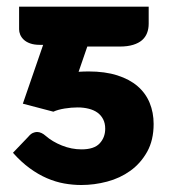

<svg xmlns="http://www.w3.org/2000/svg" viewBox="-20 -538 497 563"><path d="M416 -468.5Q416 -453.5 411.2 -441.2Q406.5 -429 396.5 -420.2Q386.5 -411.5 370.2 -406.5Q354 -401.5 331 -401.5H236L210.5 -327.5Q217.5 -328 225 -328.2Q232.5 -328.5 239.5 -328.5Q288 -328.5 324 -317Q360 -305.5 383.5 -285.2Q407 -265 418.8 -236.5Q430.5 -208 430.5 -174.5Q430.5 -127 411.5 -93Q392.5 -59 362.2 -37.2Q332 -15.5 294.2 -5.5Q256.5 4.5 218.5 4.5Q193.5 4.5 168.2 0Q143 -4.5 117.5 -15.5Q92 -26.5 67 -44.8Q42 -63 18 -90L62.5 -136.5Q70 -145.5 76.5 -148.2Q83 -151 88.5 -151Q95 -151 101.5 -148Q108 -145 113.5 -140Q133.5 -122.5 161.8 -111.2Q190 -100 219 -100Q256 -100 272.2 -117.5Q288.5 -135 288.5 -160.5Q288.5 -176.5 282.5 -188.2Q276.5 -200 265.8 -207.8Q255 -215.5 240 -219.2Q225 -223 207.5 -223Q189.5 -223 169.5 -219.8Q149.5 -216.5 136.5 -210.5L47 -234L106.5 -406.5H101.5H96.5Q80 -406.5 68.2 -410.8Q56.5 -415 49.5 -421.8Q42.5 -428.5 39.2 -436.5Q36 -444.5 36 -452V-518.5H416Z"/></svg>

Font: Lato Black
Style: Regular
Weight: 900
Designer: Lukasz Dziedzic
Foundry: tyPoland Lukasz Dziedzic
Version: Version 2.007; 2014-02-27